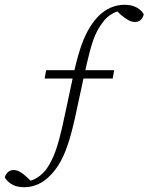

<svg xmlns="http://www.w3.org/2000/svg" viewBox="-38 -684 622 804"><path d="M149 -355 155 -390H440L434 -355ZM64 100Q32 100 12 88Q-8 76 -18 59Q-15 47 -5.5 37.5Q4 28 19 28Q33 28 46.5 36Q60 44 76 59L102 84L69 85L77 76Q102 71 121.5 57.5Q141 44 155 26Q172 2 185 -27.5Q198 -57 210 -101.5Q222 -146 236 -214L268 -364Q282 -430 297 -476.5Q312 -523 330 -555.5Q348 -588 370 -612Q397 -640 425.5 -652Q454 -664 483 -664Q514 -664 534.5 -652.5Q555 -641 564 -624Q561 -611 552 -601.5Q543 -592 527 -592Q513 -592 499 -600Q485 -608 468 -622L443 -646H477L469 -641Q445 -635 425 -622Q405 -609 392 -590Q374 -567 361.5 -538.5Q349 -510 338 -468Q327 -426 313 -362L283 -223Q268 -150 252.5 -99Q237 -48 218.5 -13Q200 22 176 47Q150 75 121.5 87.5Q93 100 64 100Z"/></svg>

Font: Source Serif 4 18pt Light
Style: Italic
Weight: 300
Italic angle: -12°
Designer: Frank Grießhammer
Foundry: Adobe Systems Incorporated
Version: Version 4.004;hotconv 1.0.116;makeotfexe 2.5.65601